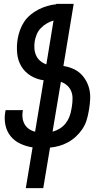

<svg xmlns="http://www.w3.org/2000/svg" viewBox="-20 -755 540 990"><path d="M113 215 148 5Q115 0 85 -14Q55 -28 35 -52.5Q15 -77 8 -110Q1 -143 7 -177L9 -187H99Q98 -185 97.5 -183.5Q97 -182 97 -181Q94 -163 96.5 -145.5Q99 -128 107.5 -113.5Q116 -99 130 -89.5Q144 -80 161 -76L205 -341Q169 -346 138.5 -364.5Q108 -383 90 -413Q72 -443 68.5 -480Q65 -517 71 -554Q75 -577 83 -599.5Q91 -622 104.5 -642.5Q118 -663 137.5 -679Q157 -695 178.5 -706Q200 -717 223.5 -724Q247 -731 270 -733V-735H360L307 -415Q332 -411 354.5 -401.5Q377 -392 394 -376.5Q411 -361 423 -340Q435 -319 440.5 -295.5Q446 -272 445 -246.5Q444 -221 440 -196L437 -179Q433 -155 425.5 -132Q418 -109 404 -88.5Q390 -68 371 -50.5Q352 -33 330 -21Q308 -9 284.5 -2.5Q261 4 238 6L203 215ZM219 -423 256 -649Q238 -644 221 -634Q204 -624 190.5 -610Q177 -596 169.5 -578Q162 -560 159 -542Q156 -523 157.5 -504Q159 -485 166.5 -468.5Q174 -452 188 -440.5Q202 -429 219 -423ZM251 -76Q270 -81 288 -92Q306 -103 318.5 -119Q331 -135 338 -153.5Q345 -172 348 -191L351 -208Q354 -228 354 -248Q354 -268 347 -285Q340 -302 326 -314.5Q312 -327 294 -333Z"/></svg>

Font: Iosevka Term Curly SmBd Obl
Style: Regular
Weight: 600
Italic angle: -9°
Designer: Belleve Invis
Foundry: Belleve Invis
Version: Version 32.3.0